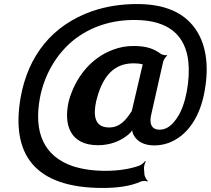

<svg xmlns="http://www.w3.org/2000/svg" viewBox="-20 -711 1045 952"><path d="M696 152 694 126C693 115 698 97 703 89L699 88C694 95 681 107 669 111C627 126 569 136 503 136C441 136 388 128 341 113C198 64 146 -54 178 -226C200 -340 257 -436 334 -503C407 -565 510 -612 646 -612C820 -612 900 -533 914 -404C923 -319 903 -189 856 -124C837 -96 810 -68 772 -68C728 -68 719 -102 731 -148L789 -405C791 -414 803 -432 809 -435L807 -438C801 -435 782 -440 776 -445C745 -467 711 -483 642 -483C607 -483 573 -477 539 -464C428 -422 353 -325 321 -210C294 -93 327 9 466 9C527 9 577 -12 613 -41C624 -49 638 -65 639 -74H635C634 -65 638 -48 644 -39C661 -9 695 10 744 10C769 10 791 6 812 -1C912 -36 974 -137 995 -262C1019 -396 998 -501 945 -573C892 -645 803 -691 660 -691C580 -691 505 -679 438 -656C240 -587 119 -436 82 -226C34 53 150 221 490 221C565 221 630 211 676 190C686 185 704 185 710 189L713 186C707 182 696 163 696 152ZM686 -385 635 -167C635 -166 632 -158 632 -158L635 -160C635 -160 629 -155 629 -154C606 -119 576 -79 521 -79C447 -79 442 -141 457 -210C481 -306 527 -397 641 -397C657 -397 670 -396 682 -393C684 -392 691 -391 693 -392L690 -395C689 -394 687 -388 686 -385Z"/></svg>

Font: Asimov
Style: EdgeWideIt
Weight: 500
Designer: Google
Version: Version 2.000980: 2014